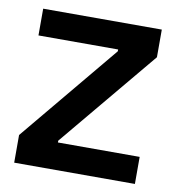

<svg xmlns="http://www.w3.org/2000/svg" viewBox="-65 -578 584 636"><g transform="rotate(10 227.0 -259.5)"><path d="M24 0V-93L298 -423V-429H30V-519H429V-426L155 -97V-91H430V0Z"/></g></svg>

Font: Bricolage Grotesque 48pt Medium
Style: Regular
Weight: 500
Designer: Mathieu Triay
Foundry: Atelier Triay
Version: Version 1.000; ttfautohint (v1.8.4.7-5d5b);gftools[0.9.32]